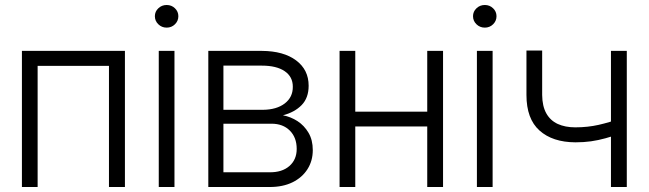

<svg xmlns="http://www.w3.org/2000/svg" viewBox="-20 -750 2602 770"><path d="M67.9 0V-545.9H481V0H417V-485.8H130.9V0Z M616.7 0V-545.9H679.7V0ZM648.4 -639.2Q628.9 -639.2 615 -652.6Q601.1 -666 601.1 -685.1Q601.1 -703.6 615 -716.8Q628.9 -730 648.4 -730Q668 -730 681.6 -716.8Q695.3 -703.6 695.3 -685.1Q695.3 -666 681.6 -652.6Q668 -639.2 648.4 -639.2Z M815.4 0V-545.9H1030.3Q1117.2 -545.4 1167.5 -507.8Q1217.8 -470.2 1217.8 -406.2Q1217.8 -357.4 1189.7 -328.6Q1161.6 -299.8 1114.7 -287.6Q1146 -281.7 1173.1 -264.2Q1200.2 -246.6 1217.3 -217.5Q1234.4 -188.5 1234.4 -147.9Q1234.4 -105 1213.1 -71.5Q1191.9 -38.1 1153.3 -19Q1114.7 0 1061.5 0ZM876 -59.1H1061.5Q1111.3 -58.6 1140.6 -84.2Q1169.9 -109.9 1169.9 -152.8Q1169.9 -198.7 1142.3 -226.3Q1114.7 -253.9 1068.8 -253.9H876ZM876 -309.6H1034.2Q1089.4 -310.1 1122.1 -335.2Q1154.8 -360.4 1154.3 -402.3Q1154.3 -442.4 1121.6 -464.6Q1088.9 -486.8 1030.3 -486.8H876Z M1710 -302.2V-242.7H1389.2V-302.2ZM1404.8 -545.9V0H1341.8V-545.9ZM1756.8 -545.9V0H1693.4V-545.9Z M1892.6 0V-545.9H1955.6V0ZM1924.3 -639.2Q1904.8 -639.2 1890.9 -652.6Q1877 -666 1877 -685.1Q1877 -703.6 1890.9 -716.8Q1904.8 -730 1924.3 -730Q1943.8 -730 1957.5 -716.8Q1971.2 -703.6 1971.2 -685.1Q1971.2 -666 1957.5 -652.6Q1943.8 -639.2 1924.3 -639.2Z M2493.7 -545.9V0H2430.2V-545.9ZM2470.2 -275.9V-215.3Q2438 -203.6 2408.7 -195.6Q2379.4 -187.5 2350.3 -183.3Q2321.3 -179.2 2287.6 -179.2Q2195.8 -179.7 2143.6 -226.6Q2091.3 -273.4 2091.3 -369.1V-547.4H2154.3V-369.1Q2154.8 -324.2 2170.9 -295.4Q2187 -266.6 2216.8 -252.9Q2246.6 -239.3 2287.1 -239.3Q2336.9 -239.3 2380.9 -249.3Q2424.8 -259.3 2470.2 -275.9Z"/></svg>

Font: Inter Tight Light
Style: Regular
Weight: 300
Designer: Rasmus Andersson
Foundry: rsms
Version: Version 3.004